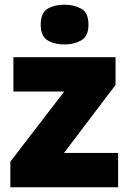

<svg xmlns="http://www.w3.org/2000/svg" viewBox="-20 -796 547 816"><path d="M482 0H24V-109L253 -407H37V-553H471V-435L252 -146H482ZM254 -776Q295 -776 325.5 -759Q356 -742 356 -691Q356 -642 325.5 -624.5Q295 -607 254 -607Q212 -607 182.5 -624.5Q153 -642 153 -691Q153 -742 182.5 -759Q212 -776 254 -776Z"/></svg>

Font: Noto Sans Thai Black
Style: Regular
Weight: 900
Version: Version 2.001